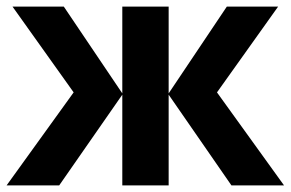

<svg xmlns="http://www.w3.org/2000/svg" viewBox="-22 -564 884 584"><path d="M824 -544H668L491 -280V-544H350V-280L172 -544H16L202 -283L-2 0H158L350 -276V0H491V-276L682 0H842L638 -283Z"/></svg>

Font: Noto Sans Display
Style: Bold
Weight: 700
Designer: Monotype Design Team
Foundry: Monotype Imaging Inc.
Version: Version 1.900